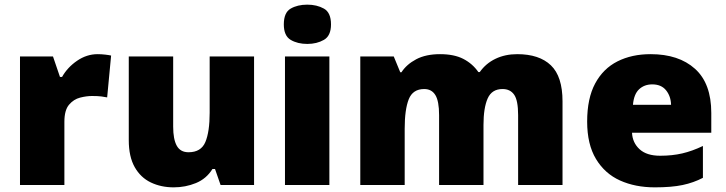

<svg xmlns="http://www.w3.org/2000/svg" viewBox="-20 -796 3122 826"><path d="M400 -563Q416 -563 433 -561Q450 -559 458 -557L441 -377Q431 -379 416.5 -381Q402 -383 376 -383Q352 -383 324.5 -376Q297 -369 277 -345.5Q257 -322 257 -272V0H66V-553H208L238 -465H247Q270 -506 311.5 -534.5Q353 -563 400 -563Z M1073 -553V0H929L905 -69H894Q868 -27 823 -8.5Q778 10 727 10Q673 10 629 -11Q585 -32 559.5 -77Q534 -122 534 -193V-553H725V-251Q725 -197 740.5 -169Q756 -141 791 -141Q845 -141 863.5 -185Q882 -229 882 -311V-553Z M1302 -776Q1343 -776 1373.5 -759Q1404 -742 1404 -691Q1404 -642 1373.5 -624.5Q1343 -607 1302 -607Q1260 -607 1230.5 -624.5Q1201 -642 1201 -691Q1201 -742 1230.5 -759Q1260 -776 1302 -776ZM1397 -553V0H1206V-553Z M2205 -563Q2300 -563 2350 -515Q2400 -467 2400 -360V0H2209V-301Q2209 -364 2192 -388.5Q2175 -413 2142 -413Q2096 -413 2078 -372.5Q2060 -332 2060 -258V0H1869V-301Q1869 -361 1853 -387Q1837 -413 1805 -413Q1756 -413 1738.5 -369Q1721 -325 1721 -242V0H1530V-553H1674L1702 -485H1707Q1729 -519 1770.5 -541Q1812 -563 1873 -563Q1934 -563 1973.5 -542.5Q2013 -522 2038 -486H2044Q2070 -523 2111.5 -543Q2153 -563 2205 -563Z M2779 -563Q2900 -563 2970 -500Q3040 -437 3040 -310V-225H2699Q2701 -182 2731.5 -154Q2762 -126 2820 -126Q2872 -126 2915 -136Q2958 -146 3004 -168V-31Q2964 -10 2916.5 0Q2869 10 2797 10Q2713 10 2647.5 -19.5Q2582 -49 2544 -112Q2506 -175 2506 -273Q2506 -373 2540.5 -437Q2575 -501 2636.5 -532Q2698 -563 2779 -563ZM2786 -433Q2752 -433 2729.5 -412Q2707 -391 2703 -345H2867Q2866 -382 2845.5 -407.5Q2825 -433 2786 -433Z"/></svg>

Font: Noto Sans Black
Style: Regular
Weight: 900
Designer: Monotype Design Team
Foundry: Monotype Imaging Inc.
Version: Version 2.007